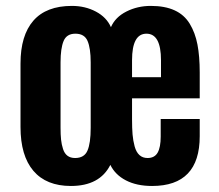

<svg xmlns="http://www.w3.org/2000/svg" viewBox="-20 -614 735 644"><path d="M217.8 9.8Q135.3 9.8 92 -41Q48.8 -91.8 48.8 -188V-400.9Q48.8 -495.1 92 -544.7Q135.3 -594.2 221.2 -594.2Q265.6 -594.2 301.5 -575.2Q337.4 -556.2 352.1 -522.9Q366.7 -556.6 404.1 -575.4Q441.4 -594.2 485.8 -594.2Q533.2 -594.2 565.7 -579.3Q598.1 -564.5 616.5 -534.2Q634.8 -503.9 642.3 -464.6Q649.9 -425.3 649.9 -371.1V-284.2H422.9V-213.9Q422.9 -184.1 424.6 -163.3Q426.3 -142.6 431.6 -123Q437 -103.5 447.8 -93.8Q458.5 -84 475.1 -84Q498.5 -84 508.8 -102.1Q519 -120.1 519 -155.8V-214.8H649.9V-157.2Q649.9 9.8 490.2 9.8Q438.5 9.8 402.3 -9Q366.2 -27.8 350.1 -61Q314.5 9.8 217.8 9.8ZM231.9 -84Q262.7 -84 273.4 -108.9Q284.2 -133.8 284.2 -185.1V-404.8Q284.2 -452.1 273.7 -476.6Q263.2 -501 232.9 -501Q203.6 -501 193.4 -476.6Q183.1 -452.1 183.1 -404.8V-186Q183.1 -162.1 184.8 -145.8Q186.5 -129.4 191.4 -114.3Q196.3 -99.1 206.3 -91.6Q216.3 -84 231.9 -84ZM422.9 -355H520V-412.1Q520 -501 471.2 -501Q422.9 -501 422.9 -412.1Z"/></svg>

Font: Oswald Medium
Style: Regular
Weight: 500
Designer: Vernon Adams
Foundry: Vernon Adams
Version: Version 4.103